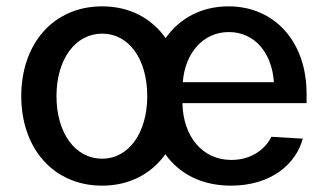

<svg xmlns="http://www.w3.org/2000/svg" viewBox="-20 -574 1031 605"><path d="M302 11C387 11 457 -26 501 -88C546 -25 617 11 708 11C835 11 913 -58 934 -137L835 -143C820 -111 779 -70 709 -70C616 -70 558 -146 555 -245V-249H946V-279C946 -444 844 -554 700 -554C616 -554 546 -517 502 -454C457 -517 388 -554 302 -554C148 -554 47 -436 47 -271C47 -107 148 11 302 11ZM158 -271C158 -387 217 -468 302 -468C386 -468 444 -388 444 -271C444 -156 386 -74 302 -74C216 -74 158 -156 158 -271ZM556 -315C563 -408 621 -473 701 -473C782 -473 837 -408 843 -315Z"/></svg>

Font: Wafeq Medium
Style: Regular
Weight: 500
Designer: Rasmus Andersson & Azza Alameddine
Foundry: Google & TypeTogether
Version: Version 3.000;January 28, 2025;FontCreator 15.0.0.3014 64-bi